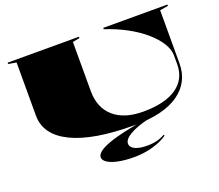

<svg xmlns="http://www.w3.org/2000/svg" viewBox="-146 -916 1521 1336"><g transform="rotate(-20 615.0 -248.5)"><path d="M709 3Q405 3 246.5 -74.5Q88 -152 88 -295V-688L29 -698V-708H557V-698L505 -688V-326Q505 -201 582.5 -133Q660 -65 800 -65Q961 -65 1047.5 -124.5Q1134 -184 1134 -295V-358Q1134 -403 1104.5 -451Q1075 -499 1021 -545.5Q967 -592 895 -631Q823 -670 737 -698V-708H1212V-698L1151 -688V-295Q1151 -155 1038.5 -76Q926 3 709 3ZM812 -4Q722 18 672.5 47.5Q623 77 623 108Q623 136 656 151.5Q689 167 746 167Q785 167 818.5 158.5Q852 150 876 135L882 142Q840 173 773 192Q706 211 632 211Q568 211 518 201Q468 191 440 173Q412 155 412 133Q412 92 510 56Q608 20 803 -10Z"/></g></svg>

Font: Kalnia Expanded SemiBold
Style: Regular
Weight: 600
Width: 7
Designer: Frida Medrano
Foundry: Frida Medrano
Version: Version 1.105